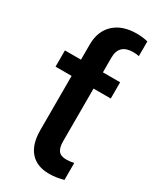

<svg xmlns="http://www.w3.org/2000/svg" viewBox="-198 -827 744 900"><g transform="rotate(30 174.0 -377.5)"><path d="M95.7 -609.4Q95.7 -682.6 140.1 -723.9Q184.6 -765.1 261.7 -765.1Q294.9 -765.1 322.3 -757.8V-678.2Q308.6 -681.6 291 -681.6Q214.4 -681.6 214.4 -607.9V-528.3H307.6V-440.4H214.4V-154.8Q214.4 -120.6 227.1 -104.5Q239.7 -88.4 269.5 -88.4Q289.6 -88.4 310.5 -93.3V-1.5Q270 9.8 232.9 9.8Q167.5 9.8 132.1 -29.3Q96.7 -68.4 95.7 -143.6V-440.4H8.8V-528.3H95.7Z"/></g></svg>

Font: Roboto Medium
Style: Regular
Weight: 500
Designer: Google
Version: Version 2.134; 2016; ttfautohint (v1.6)